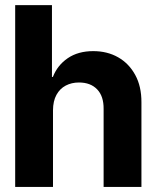

<svg xmlns="http://www.w3.org/2000/svg" viewBox="-20 -739 619 759"><path d="M189.5 -302.9V0H40V-718.8H185.4V-435H189.1Q207 -481.1 247.9 -509Q288.8 -536.9 348.6 -536.9Q404.1 -536.9 447 -512.5Q489.9 -488.1 514.6 -442.7Q539.4 -397.4 539.1 -334.4V0H389.6V-308Q390.2 -358.5 364.1 -385.7Q338 -412.9 292.2 -412.9Q263.1 -412.9 239.8 -400.7Q216.6 -388.5 203.2 -364.1Q189.7 -339.6 189.5 -302.9Z"/></svg>

Font: Inter Display V
Style: Regular
Weight: 400
Designer: Rasmus Andersson
Foundry: rsms
Version: Version 3.015;git-src